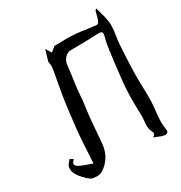

<svg xmlns="http://www.w3.org/2000/svg" viewBox="-218 -1065 1200 1275"><g transform="rotate(-30 382.0 -428.0)"><path d="M152.8 56.6Q147.9 56.6 128.2 54.7Q108.4 52.7 82.5 26.9Q21.5 -31.2 21.5 -71.8Q21.5 -73.7 22.5 -88.4Q23.4 -103 53.7 -134.3L77.6 -120.1Q59.1 -103 59.1 -91.3Q59.1 -74.2 91.3 -60.5Q114.3 -49.8 175.8 -29.3Q176.3 -43 180.2 -100.1L182.6 -148.4Q189 -256.3 192.9 -283.7Q197.8 -321.3 201.7 -358.9Q215.3 -488.8 239.7 -615.2Q258.3 -713.9 258.3 -728Q258.3 -735.8 253.4 -764.6L278.3 -847.7L304.7 -805.2L342.8 -835Q368.2 -835 392.6 -835.4Q413.6 -836.4 433.6 -836.4Q504.4 -836.4 586.4 -823.2Q620.6 -818.4 654.8 -814.5Q660.2 -814.5 666.5 -819.8Q676.8 -828.6 686 -868.2Q689.5 -883.8 694.3 -898.9Q696.8 -905.3 704.1 -909.7L706.5 -911.6Q711.9 -890.1 717.8 -869.1Q732.9 -821.8 736.8 -775.4V-770.5Q736.8 -729 729 -687Q723.6 -656.7 721.7 -627Q711.4 -475.1 711.4 -361.8Q711.4 -329.1 712.9 -297.1Q714.4 -265.1 714.4 -234.4Q714.4 -195.8 711.4 -157.7Q701.7 -79.1 701.7 -42.5Q701.7 -14.6 707 14.2L707.5 22.5Q707.5 35.6 700 40.5Q692.4 45.4 683.6 45.4L677.7 44.9Q653.8 40.5 628.9 28.3Q617.7 23.4 605 18.6Q623 8.3 623.5 -1.5Q623.5 -10.7 617.2 -22Q606.4 -43.5 606.4 -72.8Q606.4 -87.4 608.9 -102.5Q610.8 -120.6 611.3 -138.2Q611.3 -172.4 609.9 -206.5Q608.9 -236.3 608.9 -266.1Q609.4 -356 620.6 -445.8Q644.5 -661.6 656.2 -702.6Q664.6 -731.4 664.6 -740.7Q664.6 -748 662.1 -752.4Q657.7 -760.7 640.6 -760.7H636.7Q539.6 -756.3 442.4 -756.3H422.9Q396 -755.4 376 -734.9Q356 -714.4 352.5 -685.1Q346.7 -632.3 338.9 -579.6Q327.6 -500.5 325.7 -463.9Q325.2 -438 321.3 -413.1Q306.2 -311.5 299.8 -209Q296.4 -162.1 292 -115.2Q282.2 -11.7 199.7 43.9Q179.2 56.6 152.8 56.6Z"/></g></svg>

Font: Unutterable
Style: Regular
Weight: 400
Designer: GGBotNet
Foundry: f0n7.com
Version: 1.00